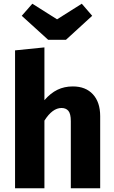

<svg xmlns="http://www.w3.org/2000/svg" viewBox="-20 -1013 613 1033"><path d="M519 -388V0H361V-361Q361 -401 348 -416.5Q335 -432 311 -432Q262 -432 219 -364V0H61V-742L219 -758V-474Q252 -512 289 -530Q326 -548 372 -548Q441 -548 480 -505.5Q519 -463 519 -388ZM476 -928 335 -799H239L97 -928L154 -993L287 -909L420 -993Z"/></svg>

Font: Fira Sans BGR
Style: Bold
Weight: 700
Designer: bBox Type GmbH & Carrois Corporate GbR & Edenspiekermann AG
Foundry: bBox Type GmbH & Carrois Corporate GbR & Edenspiekermann AG
Version: Version 4.301